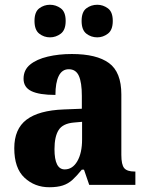

<svg xmlns="http://www.w3.org/2000/svg" viewBox="-20 -777 616 807"><path d="M187 10Q126 10 83 -30Q40 -70 40 -154Q40 -235 91.5 -274Q143 -313 248 -317L324 -320V-374Q324 -430 311.5 -458Q299 -486 269 -486Q241 -486 227 -458Q213 -430 213 -378Q145 -378 112 -394Q79 -410 79 -446Q79 -483 106.5 -505.5Q134 -528 180.5 -539Q227 -550 282 -550Q386 -550 438 -512Q490 -474 490 -380V-126Q490 -85 502 -70.5Q514 -56 546 -56H549V0H355L333 -64H324Q303 -38 285 -21.5Q267 -5 244 2.5Q221 10 187 10ZM252 -65Q285 -65 305 -99.5Q325 -134 325 -191V-265L291 -262Q244 -258 226.5 -230.5Q209 -203 209 -150Q209 -65 252 -65ZM389 -620Q363 -620 343 -635.5Q323 -651 323 -689Q323 -727 343 -742Q363 -757 389 -757Q413 -757 433.5 -742Q454 -727 454 -689Q454 -651 433.5 -635.5Q413 -620 389 -620ZM190 -620Q165 -620 145 -635.5Q125 -651 125 -689Q125 -727 145 -742Q165 -757 190 -757Q215 -757 235.5 -742Q256 -727 256 -689Q256 -651 235.5 -635.5Q215 -620 190 -620Z"/></svg>

Font: Noto Serif Ethiopic SemiCondensed ExtraBold
Style: Regular
Weight: 800
Width: 4
Designer: Monotype Design Team
Foundry: Monotype Imaging Inc.
Version: Version 2.102; ttfautohint (v1.8.4.7-5d5b)